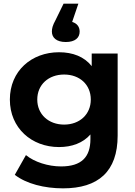

<svg xmlns="http://www.w3.org/2000/svg" viewBox="-20 -830 738 1051"><path d="M331 -148C246 -148 184 -204 184 -285C184 -367 246 -422 331 -422C416 -422 477 -367 477 -285C477 -204 416 -148 331 -148ZM303 -25C373 -25 434 -47 475 -94V-69C475 30 426 81 314 81C244 81 168 57 122 19L61 127C124 176 223 201 325 201C517 201 624 110 624 -88V-537H482V-468C441 -520 378 -544 303 -544C153 -544 34 -442 34 -285C34 -129 153 -25 303 -25ZM340 -600C391 -600 416 -623 416 -657C416 -683 402 -702 375 -710L409 -810H328L284 -720C268 -691 264 -674 264 -657C264 -624 289 -600 340 -600Z"/></svg>

Font: Montserrat-Alt1
Style: Bold
Weight: 700
Designer: Differentunic
Foundry: Differentunic
Version: Version 7.222